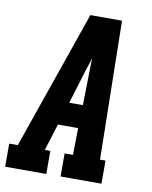

<svg xmlns="http://www.w3.org/2000/svg" viewBox="-98 -797 681 860"><g transform="rotate(10 242.5 -367.5)"><path d="M-15 0V-105H24L243 -735H387L398 -105H423V0H237V-105H275L277 -227H185L147 -105H172V0ZM280 -332 283 -490Q283 -504 283.5 -518Q284 -532 284 -546Q280 -532 275.5 -518Q271 -504 266 -490L218 -332Z"/></g></svg>

Font: Iosevka Slab Extrabold
Style: Italic
Weight: 800
Italic angle: -9°
Monospace: yes
Designer: Belleve Invis
Foundry: Belleve Invis
Version: Version 11.1.0; ttfautohint (v1.8.3)